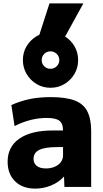

<svg xmlns="http://www.w3.org/2000/svg" viewBox="-20 -1103 608 1133"><path d="M188 10Q113 10 69 -33Q25 -76 25 -149Q25 -237 94.5 -285Q164 -333 291 -333H352Q352 -374 330.5 -390.5Q309 -407 256 -407Q208 -407 160.5 -395Q113 -383 66 -359L47 -483Q100 -507 155.5 -518.5Q211 -530 279 -530Q367 -530 419.5 -510.5Q472 -491 495 -446.5Q518 -402 518 -329V0H360L358 -60H356Q328 -28 282.5 -9Q237 10 188 10ZM251 -109Q280 -109 303 -119Q326 -129 339 -146.5Q352 -164 352 -186V-235H316Q246 -235 212 -218.5Q178 -202 178 -166Q178 -139 197 -124Q216 -109 251 -109ZM278 -585Q233 -585 196 -607Q159 -629 137 -666.5Q115 -704 115 -748Q115 -794 137 -830.5Q159 -867 196 -889.5Q233 -912 278 -912Q323 -912 360 -890Q397 -868 419 -831Q441 -794 441 -748Q441 -703 419 -666Q397 -629 360 -607Q323 -585 278 -585ZM278 -697Q299 -697 314.5 -712Q330 -727 330 -748Q330 -770 314.5 -785Q299 -800 278 -800Q256 -800 241 -785Q226 -770 226 -748Q226 -727 241 -712Q256 -697 278 -697ZM351 -863H201L272 -1083H472Z"/></svg>

Font: M PLUS 2 ExtraBold
Style: Regular
Weight: 800
Version: Version 1.001